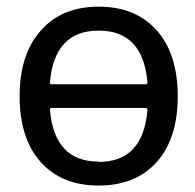

<svg xmlns="http://www.w3.org/2000/svg" viewBox="-20 -578 597 587"><path d="M132.8 -327.1Q131.8 -320.3 138.7 -320.3H423.8Q431.6 -320.3 430.7 -327.1Q417 -484.4 281.7 -484.4Q146.5 -484.4 132.8 -327.1ZM138.7 -248Q131.8 -248 132.8 -241.2Q146.5 -84 281.2 -84Q282.2 -83 282.2 -83Q417 -83 430.7 -240.2Q431.6 -248 423.8 -248ZM105.5 -485.4Q168.9 -557.6 281.7 -557.6Q394.5 -557.6 459 -485.4Q523.4 -413.1 523.4 -283.7Q523.4 -154.3 459 -82.5Q394.5 -10.7 281.7 -10.7Q168.9 -10.7 104.5 -82.5Q40 -154.3 40 -283.7Q40 -413.1 105.5 -485.4Z"/></svg>

Font: Gen Jyuu Gothic P Regular
Style: Regular
Weight: 400
Designer: [Source Han Sans]
Ryoko NISHIZUKA  (kana & ideographs); Paul D. Hunt (Latin, Greek & Cyrillic); Wenlong ZHANG  (bopomofo
Version: Version 1.002.20150607